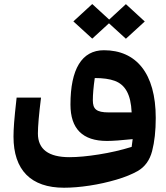

<svg xmlns="http://www.w3.org/2000/svg" viewBox="-20 -671 804 930"><path d="M507.8 -558.1 589.8 -483.4 681.2 -566.9 589.8 -650.9 508.8 -576.2 426.8 -651.4 335.4 -567.4 426.8 -483.9ZM483.4 -427.7C376 -427.7 321.3 -335.9 321.3 -164.6C321.3 -46.9 380.4 11.7 498 11.7C524.9 11.7 566.4 8.8 622.6 2.9L617.7 40.5C566.9 56.2 514.2 68.4 459 77.1C403.8 85.9 356.4 90.3 316.4 90.3C215.3 90.3 163.6 52.2 163.6 -24.4C163.6 -58.6 168.5 -116.7 178.7 -198.2H60.5C54.2 -142.6 50.3 -102.1 48.3 -76.2C46.4 -50.3 45.4 -27.8 45.4 -9.3C45.4 152.8 129.9 238.3 290 238.3C327.6 238.3 368.7 234.9 414.1 228C459 221.2 502.4 211.4 543.9 199.2C585.4 187 619.6 172.9 646.5 157.7C681.6 137.7 705.1 105.5 716.8 61C728.5 16.1 734.4 -37.6 734.4 -99.6C734.4 -317.9 638.2 -427.7 483.4 -427.7ZM507.3 -126.5C445.8 -126.5 429.7 -143.1 429.7 -185.5C429.7 -212.4 432.6 -248.5 439 -293C478.5 -293 511.2 -288.6 536.1 -279.3C585.9 -260.7 613.8 -214.8 617.7 -126.5Z"/></svg>

Font: SG Kara SemiBold
Style: Regular
Weight: 400
Designer: Damoon Khanjanzadeh
Version: Version 1.000